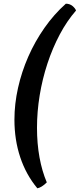

<svg xmlns="http://www.w3.org/2000/svg" viewBox="-20 -820 431 1038"><path d="M182 198Q121 125 89.5 30.5Q58 -64 58 -173Q58 -258 77.5 -345Q97 -432 133 -514Q169 -596 220.5 -669.5Q272 -743 336 -800Q357 -800 372 -787.5Q387 -775 391 -763Q342 -707 303 -633.5Q264 -560 236.5 -476.5Q209 -393 194.5 -304.5Q180 -216 180 -129Q180 -44 193.5 30.5Q207 105 233 166Q219 180 206 188Q193 196 182 198Z"/></svg>

Font: Texturina 12pt ExtraBold
Style: Italic
Weight: 800
Italic angle: -11°
Designer: Guillermo Torres Carreño
Foundry: Omnibus-Type
Version: Version 1.002